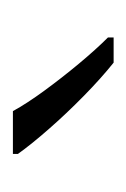

<svg xmlns="http://www.w3.org/2000/svg" viewBox="32 -838 200 305"><g transform="rotate(-90 132.5 -686.0)"><path d="M108 -766Q120 -744 140.5 -716Q161 -688 183.5 -661Q206 -634 225 -615V-606H185Q160 -626 132 -653.5Q104 -681 79.5 -709Q55 -737 40 -758V-766Z"/></g></svg>

Font: Noto Sans Lao Looped Light
Style: Regular
Weight: 300
Designer: Mark Frömberg, Ben Mitchell
Foundry: The Fontpad Ltd
Version: Version 1.002; ttfautohint (v1.8.4.7-5d5b)